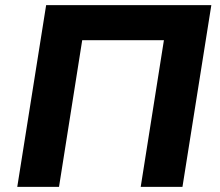

<svg xmlns="http://www.w3.org/2000/svg" viewBox="-20 -725 854 745"><path d="M47 0 159 -705H800L688 0H526L616 -569H299L209 0Z"/></svg>

Font: Nunito Sans 8pt ExtraBold
Style: Italic
Weight: 800
Italic angle: -9°
Version: Version 3.101;gftools[0.9.27]